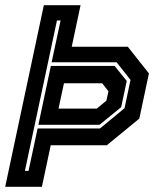

<svg xmlns="http://www.w3.org/2000/svg" viewBox="-42 -720 628 740"><path d="M-22 0 127 -700H268.5L234.5 -540H450.5L532 -437L495 -263L369.5 -160H153.5L119.5 0ZM54 -61.5H68L103 -225H343.5L438 -303L461 -412L407.5 -480H157L191.5 -641H177.5ZM106 -239 154 -466H399.5L446.5 -408L425 -307L341.5 -239ZM183.5 -301.5H331L368 -332L376 -368L352 -399H204.5Z"/></svg>

Font: Tourney Thin
Style: Italic
Weight: 100
Italic angle: -12°
Designer: Tyler Finck
Foundry: Etcetera Type Co
Version: Version 1.015